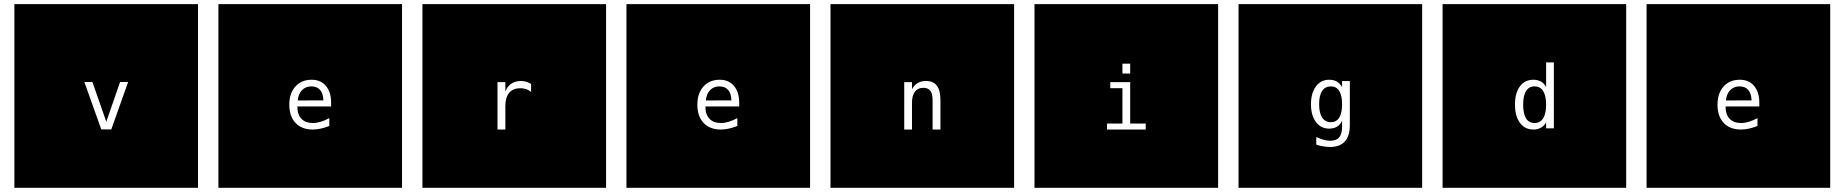

<svg xmlns="http://www.w3.org/2000/svg" viewBox="-20 -850 8829 919"><path d="M927.7 -830.1V48.8H48.8V-830.1ZM383.8 -457.5 464.8 -230.5H512.7L593.3 -457.5H554.7L488.8 -267.1L422.4 -457.5Z M1904.3 -830.1V48.8H1025.4V-830.1ZM1564.9 -358.4Q1564.9 -409.2 1540 -438.7Q1515.1 -468.3 1471.7 -468.3Q1422.9 -468.3 1393.8 -435.8Q1364.7 -403.3 1364.7 -349.1Q1364.7 -293.5 1394.5 -261.7Q1424.3 -230 1477.1 -230Q1495.6 -230 1515.4 -234.4Q1535.2 -238.8 1556.2 -247.1V-284.7Q1534.2 -272.9 1514.9 -267.1Q1495.6 -261.2 1477.5 -261.2Q1442.4 -261.2 1422.9 -281.5Q1403.3 -301.8 1403.3 -339.4V-340.3H1564.9ZM1527.8 -369.6 1405.3 -369.1Q1408.2 -400.9 1425.8 -418.7Q1443.4 -436.5 1469.7 -436.5Q1497.6 -436.5 1512.2 -419.4Q1526.9 -402.3 1527.8 -369.6Z M2880.9 -830.1V48.8H2002V-830.1ZM2522 -410.2V-448.2Q2510.7 -455.1 2499 -458.7Q2487.3 -462.4 2473.1 -462.4Q2446.8 -462.4 2427.5 -449.5Q2408.2 -436.5 2398.9 -412.1V-457H2361.3V-230H2398.9V-342.8Q2398.9 -383.8 2417.2 -405.8Q2435.5 -427.7 2470.2 -427.7Q2485.4 -427.7 2497.8 -423.6Q2510.3 -419.4 2522 -410.2Z M3857.4 -830.1V48.8H2978.5V-830.1ZM3518.1 -358.4Q3518.1 -409.2 3493.2 -438.7Q3468.3 -468.3 3424.8 -468.3Q3376 -468.3 3346.9 -435.8Q3317.9 -403.3 3317.9 -349.1Q3317.9 -293.5 3347.7 -261.7Q3377.4 -230 3430.2 -230Q3448.7 -230 3468.5 -234.4Q3488.3 -238.8 3509.3 -247.1V-284.7Q3487.3 -272.9 3468 -267.1Q3448.7 -261.2 3430.7 -261.2Q3395.5 -261.2 3376 -281.5Q3356.4 -301.8 3356.4 -339.4V-340.3H3518.1ZM3481 -369.6 3358.4 -369.1Q3361.3 -400.9 3378.9 -418.7Q3396.5 -436.5 3422.9 -436.5Q3450.7 -436.5 3465.3 -419.4Q3480 -402.3 3481 -369.6Z M4834 -830.1V48.8H3955.1V-830.1ZM4481.4 -370.6Q4481.4 -417 4464.4 -439.7Q4447.3 -462.4 4412.6 -462.4Q4389.2 -462.4 4372.3 -452.4Q4355.5 -442.4 4345.2 -422.9V-457H4308.1V-230H4345.2V-357.9Q4345.2 -393.1 4359.4 -411.4Q4373.5 -429.7 4399.4 -429.7Q4422.4 -429.7 4433.1 -415.3Q4443.8 -400.9 4443.8 -370.6V-230H4481.4Z M5810.5 -830.1H4931.6V48.8H5810.5ZM5294.4 -457H5389.6V-258.8H5463.9V-230H5278.8V-258.8H5352.5V-427.7H5294.4ZM5352.5 -545.4H5389.6V-498H5352.5Z M6787.1 -830.1V48.8H5908.2V-830.1ZM6403.8 -351.1Q6403.8 -309.1 6390.1 -287.1Q6376.5 -265.1 6350.6 -265.1Q6323.2 -265.1 6308.6 -287.1Q6293.9 -309.1 6293.9 -351.1Q6293.9 -393.1 6308.3 -414.8Q6322.8 -436.5 6350.6 -436.5Q6376.5 -436.5 6390.1 -414.8Q6403.8 -393.1 6403.8 -351.1ZM6440.9 -250.5V-461.9H6403.8V-432.6Q6394 -450.7 6378.9 -459.5Q6363.8 -468.3 6341.8 -468.3Q6302.2 -468.3 6278.6 -436.3Q6254.9 -404.3 6254.9 -351.1Q6254.9 -297.9 6278.6 -266.1Q6302.2 -234.4 6341.8 -234.4Q6364.3 -234.4 6379.6 -243.7Q6395 -252.9 6403.8 -272V-246.6V-244.6Q6403.8 -209 6390.1 -192.6Q6376.5 -176.3 6345.7 -176.3Q6332.5 -176.3 6316.4 -180.7Q6300.3 -185.1 6280.3 -194.3V-157.7Q6296.9 -152.3 6313.7 -149.4Q6330.6 -146.5 6345.7 -146.5Q6393.1 -146.5 6417 -172.9Q6440.9 -199.2 6440.9 -250.5Z M7763.7 -830.1V48.8H6884.8V-830.1ZM7380.4 -433.6Q7371.6 -450.7 7356 -459.5Q7340.3 -468.3 7319.8 -468.3Q7278.8 -468.3 7255.1 -436.8Q7231.4 -405.3 7231.4 -349.6Q7231.4 -293.9 7255.1 -262Q7278.8 -230 7319.8 -230Q7339.8 -230 7355.5 -238.8Q7371.1 -247.6 7380.4 -264.2V-235.8H7417.5V-551.3H7380.4ZM7270.5 -349.1Q7270.5 -392.1 7284.4 -414.3Q7298.3 -436.5 7325.2 -436.5Q7352.1 -436.5 7366.2 -414.3Q7380.4 -392.1 7380.4 -349.1Q7380.4 -306.2 7366.2 -283.7Q7352.1 -261.2 7325.2 -261.2Q7298.3 -261.2 7284.4 -283.4Q7270.5 -305.7 7270.5 -349.1Z M8740.2 -830.1V48.8H7861.3V-830.1ZM8400.9 -358.4Q8400.9 -409.2 8376 -438.7Q8351.1 -468.3 8307.6 -468.3Q8258.8 -468.3 8229.7 -435.8Q8200.7 -403.3 8200.7 -349.1Q8200.7 -293.5 8230.5 -261.7Q8260.3 -230 8313 -230Q8331.5 -230 8351.3 -234.4Q8371.1 -238.8 8392.1 -247.1V-284.7Q8370.1 -272.9 8350.8 -267.1Q8331.5 -261.2 8313.5 -261.2Q8278.3 -261.2 8258.8 -281.5Q8239.3 -301.8 8239.3 -339.4V-340.3H8400.9ZM8363.8 -369.6 8241.2 -369.1Q8244.1 -400.9 8261.7 -418.7Q8279.3 -436.5 8305.7 -436.5Q8333.5 -436.5 8348.1 -419.4Q8362.8 -402.3 8363.8 -369.6Z"/></svg>

Font: BabelStone Maritime
Style: Regular
Weight: 400
Designer: Andrew West
Foundry: BabelStone
Version: Version 0.001;February 23, 2018